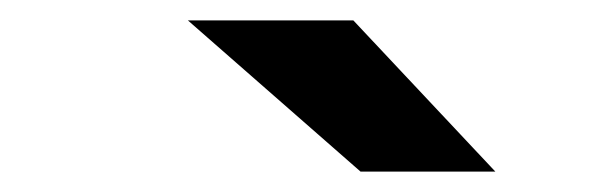

<svg xmlns="http://www.w3.org/2000/svg" viewBox="-20 -674 593 188"><path d="M326 -654 465 -506H333L164 -654Z"/></svg>

Font: Sarpanch
Style: Bold
Weight: 700
Designer: Manushi Parikh (Devanagari and Latin), Jyotish Sonowal (Devanagari)
Foundry: Indian Type Foundry
Version: Version 2.004;PS 1.0;hotconv 1.0.78;makeotf.lib2.5.61930; tt